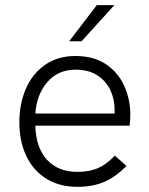

<svg xmlns="http://www.w3.org/2000/svg" viewBox="-20 -717 579 744"><path d="M55 -243Q55 -315 80.5 -373.5Q106 -432 155 -466Q204 -500 272 -500Q344 -500 391.5 -467.5Q439 -435 462 -383Q485 -331 485 -273Q485 -247 482 -230H117Q119 -145 162 -98Q205 -51 280 -51Q326 -51 359.5 -65.5Q393 -80 425 -114L470 -74Q428 -31 383.5 -12Q339 7 280 7Q209 7 158 -25.5Q107 -58 81 -114.5Q55 -171 55 -243ZM424 -277V-295Q424 -332 408 -367Q392 -402 358 -424.5Q324 -447 273 -447Q205 -447 163.5 -399Q122 -351 117 -277ZM355 -697H423L296 -557H248Z"/></svg>

Font: Hanken Grotesk Light
Style: Regular
Weight: 300
Designer: Alfredo Marco Pradil
Foundry: Hanken Design Co.
Version: Version 3.014